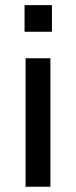

<svg xmlns="http://www.w3.org/2000/svg" viewBox="-20 -709 290 729"><path d="M73.2 -588.4V-689.5H177.2V-588.4ZM77.1 0V-487.8H171.4V0Z"/></svg>

Font: Acari Sans Medium
Style: Regular
Weight: 500
Designer: Alfredo Marco Pradil and Stefan Peev
Foundry: Hanken Design Co.
Version: Version 1.045